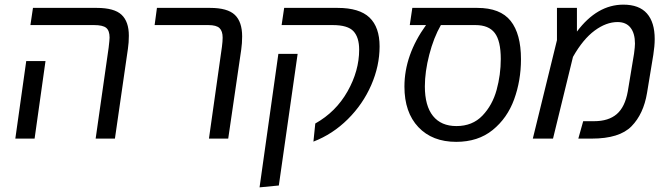

<svg xmlns="http://www.w3.org/2000/svg" viewBox="-20 -597 2876 827"><path d="M448 -392Q452 -426 452 -435Q452 -465 437.5 -477Q423 -489 385 -489H111L122 -563H397Q472 -563 503.5 -533.5Q535 -504 535 -443Q535 -414 531 -387L475 0H392ZM93 -334H176L129 0H46Z M936 -396Q939 -419 939 -435Q939 -463 925.5 -476Q912 -489 877 -489H646L656 -563H885Q960 -563 991.5 -533Q1023 -503 1023 -440Q1023 -411 1019 -383L963 0H880Z M1338 -65Q1427 -115 1477 -203.5Q1527 -292 1527 -383Q1527 -436 1502.5 -462.5Q1478 -489 1413 -489H1193L1204 -563H1434Q1528 -563 1571.5 -521.5Q1615 -480 1615 -397Q1615 -313 1579 -230.5Q1543 -148 1478 -83.5Q1413 -19 1330 13ZM1179 -365H1262L1181 202L1098 210Z M2224 -342Q2224 -250 2194.5 -169Q2165 -88 2102 -37Q2039 14 1945 14Q1842 14 1782 -49.5Q1722 -113 1722 -224Q1722 -360 1815 -489H1745L1756 -563H2036Q2135 -563 2179.5 -507Q2224 -451 2224 -342ZM2137 -343Q2137 -421 2111 -455Q2085 -489 2028 -489H1879Q1848 -435 1829 -361.5Q1810 -288 1810 -225Q1810 -141 1845 -97.5Q1880 -54 1946 -54Q2015 -54 2058 -99Q2101 -144 2119 -209.5Q2137 -275 2137 -343Z M2800 -429Q2800 -399 2794 -361L2767 -197Q2752 -106 2700 -53Q2648 0 2529 0H2471L2492 -75H2539Q2601 -75 2636.5 -105.5Q2672 -136 2684 -203L2711 -366Q2715 -396 2715 -409Q2715 -453 2696 -477.5Q2677 -502 2640 -502Q2591 -502 2541 -465Q2491 -428 2448 -352L2362 0H2275L2379 -424V-563H2465V-461Q2552 -577 2665 -577Q2733 -577 2766.5 -539Q2800 -501 2800 -429Z"/></svg>

Font: FiraGO Book
Style: Italic
Weight: 350
Italic angle: -8°
Designer: bBox Type GmbH
Foundry: bBox Type GmbH
Version: Version 1.001